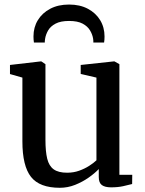

<svg xmlns="http://www.w3.org/2000/svg" viewBox="-20 -836 654 866"><path d="M481 9Q453.5 9 439.5 -1.2Q425.5 -11.5 425.5 -37.5V-73.5Q407.5 -54.5 379.8 -35Q352 -15.5 318.8 -2.2Q285.5 11 250 11Q158.5 11 119.8 -38.2Q81 -87.5 81 -198.5V-486L25 -502V-543L163 -559H166.5L185 -546.5V-205Q185 -152.5 193 -120Q201 -87.5 222.2 -72.2Q243.5 -57 282.5 -57Q312 -57 337 -66Q362 -75 382 -87.8Q402 -100.5 415 -113V-486L344 -502.5V-543L492.5 -559H496.5L518.5 -546.5V-47.5H576.5L576 -6Q559 -1.5 535.2 3.8Q511.5 9 481 9ZM291.5 -815.5Q340.5 -815.5 376.2 -796.5Q412 -777.5 431.8 -745Q451.5 -712.5 451.5 -671.5Q451.5 -665 451 -657.5Q450.5 -650 449.5 -644H401Q401 -647 401 -651.5Q401 -656 400 -661.5Q397 -680.5 386 -699Q375 -717.5 352.5 -729.5Q330 -741.5 291.5 -741.5Q253.5 -741.5 230.8 -729.5Q208 -717.5 197.2 -699Q186.5 -680.5 183.5 -661.5Q182.5 -656 182.2 -651.5Q182 -647 182 -644H133Q132 -650 131.5 -657.5Q131 -665 131 -671.5Q131 -713 150.8 -745.2Q170.5 -777.5 206.5 -796.5Q242.5 -815.5 291.5 -815.5Z"/></svg>

Font: Merriweather 36pt
Style: Regular
Weight: 400
Designer: Eben Sorkin
Foundry: Eben Sorkin
Version: Version 2.100